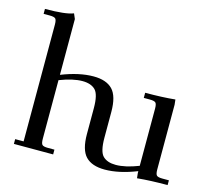

<svg xmlns="http://www.w3.org/2000/svg" viewBox="-107 -875 1118 1011"><g transform="rotate(15 452.5 -369.5)"><path d="M22 -702V-729Q134 -729 176 -746L188 -718V-414Q284 -452 362 -452Q432 -452 466 -416.5Q500 -381 500 -295V-155Q500 -79 524 -55.5Q548 -32 594 -32Q646 -32 718 -60V-371Q718 -396 711 -403.5Q704 -411 679 -411H646V-439Q739 -439 809 -446L812 -418V-66Q812 -41 819 -33.5Q826 -26 851 -26H886V0Q791 0 721 7L718 -21V-31Q622 7 544 7Q474 7 440 -28.5Q406 -64 406 -150V-290Q406 -366 382 -389.5Q358 -413 312 -413Q260 -413 188 -385V-66Q188 -41 195 -33.5Q202 -26 227 -26H262V0H48V-26H94V-662Q94 -687 87 -694.5Q80 -702 55 -702Z"/></g></svg>

Font: Dihjauti
Style: Bold
Weight: 700
Designer: T. Christopher White
Version: Version 3.0.0